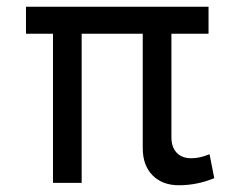

<svg xmlns="http://www.w3.org/2000/svg" viewBox="-20 -542 732 569"><path d="M403 -103V-442H222V0H137V-442H57V-522H598V-442H488V-135Q488 -106 503.5 -89.5Q519 -73 547 -73Q572 -73 601 -85L615 -14Q564 7 510 7Q461 7 432 -22.5Q403 -52 403 -103Z"/></svg>

Font: Raleway-v4020 Medium
Style: Italic
Weight: 500
Italic angle: -12°
Designer: Matt McInerney, Pablo Impallari, Rodrigo Fuenzalida
Foundry: Matt McInerney, Pablo Impallari, Rodrigo Fuenzalida
Version: Version 4.020;PS 004.020;hotconv 1.0.88;makeotf.lib2.5.64775